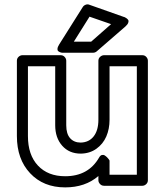

<svg xmlns="http://www.w3.org/2000/svg" viewBox="-20 -813 703 866"><path d="M56.2 -199.2V-539.1Q56.2 -549.8 64 -556.9Q71.8 -564 81.1 -564H253.9Q264.6 -564 271.7 -556.2Q278.8 -548.3 278.8 -539.1V-248Q278.8 -209 296.4 -189.5Q314 -169.9 344.2 -169.9Q381.3 -170.9 402.6 -198Q423.8 -225.1 423.8 -272.9V-539.1Q423.8 -549.8 431.9 -556.9Q439.9 -564 449.2 -564H622.1Q632.8 -564 639.9 -556.2Q647 -548.3 647 -539.1V0Q647 10.7 639.2 17.8Q631.3 24.9 622.1 24.9H449.2Q438.5 24.9 431.2 17.1Q423.8 9.3 423.8 0V-19Q364.3 32.2 273.9 32.2Q175.8 32.2 116 -31.5Q56.2 -95.2 56.2 -199.2ZM106 -199.2Q106 -114.3 151.1 -66.2Q196.3 -18.1 273.9 -18.1Q378.4 -18.1 426.8 -102.1Q432.1 -111.8 439.2 -113.8Q446.3 -115.7 452.1 -112.1Q458 -108.4 463.1 -103.3Q468.3 -98.1 471.2 -93.8L474.1 -88.9V-24.9H597.2V-514.2H474.1V-272.9Q474.1 -231.4 459.5 -197.5Q444.8 -163.6 414.8 -142.1Q384.8 -120.6 344.2 -120.1Q292 -120.1 260.5 -155.8Q229 -191.4 229 -248V-514.2H106ZM247.1 -612.8 353 -780.8Q357.4 -788.1 366 -791.5Q374.5 -794.9 381.8 -792L538.1 -736.8Q540 -736.3 542.7 -735.4Q545.4 -734.4 550.8 -730.5Q556.2 -726.6 558.6 -722.2Q561 -717.8 558.3 -710.2Q555.7 -702.6 545.9 -693.8L416 -581.1Q408.7 -575.2 399.9 -575.2H268.1Q268.1 -575.7 263.4 -575.2Q258.8 -574.7 253.2 -576.7Q247.6 -578.6 243.2 -581.8Q238.8 -585 239.3 -593Q239.7 -601.1 247.1 -612.8ZM313 -625H391.1L481 -704.1L383.8 -737.8Z"/></svg>

Font: Trueno Bold Outline
Style: Regular
Weight: 700
Width: 6
Designer: Julieta Ulanovsky
Foundry: Julieta Ulanovsky
Version: Version 3.001b | FøM Fix